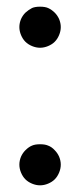

<svg xmlns="http://www.w3.org/2000/svg" viewBox="-20 -774 240 575"><path d="M43 -717Q48 -728 56 -736Q66 -745 76 -750Q85 -754 100 -754Q115 -754 124 -750Q135 -745 144 -736Q152 -728 157 -717Q162 -705 162 -693Q162 -681 157 -669Q152 -657 144 -649Q136 -641 124 -636Q112 -631 100 -631Q88 -631 76 -636Q64 -641 56 -649Q48 -657 43 -669Q38 -681 38 -693Q38 -705 43 -717ZM43 -305Q48 -316 56 -324Q66 -334 76 -338Q85 -342 100 -342Q115 -342 124 -338Q135 -334 144 -324Q152 -316 157 -305Q162 -293 162 -281Q162 -269 157 -257Q152 -245 144 -237Q136 -229 124 -224Q112 -219 100 -219Q88 -219 76 -224Q64 -229 56 -237Q48 -245 43 -257Q38 -269 38 -281Q38 -293 43 -305Z"/></svg>

Font: DSEG7 Modern Mini
Style: Light
Weight: 300
Designer: Keshikan(Twitter:@keshinomi_88pro)
Version: Version 0.46